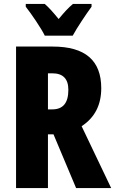

<svg xmlns="http://www.w3.org/2000/svg" viewBox="-20 -949 581 969"><path d="M206 -769H347C368 -808 414 -877 442 -915V-929H348C326 -911 304 -887 276 -853C249 -886 227 -911 206 -929H110V-915C137 -881 189 -805 206 -769ZM246 -714H61V0H222V-271H250L364 0H541L392 -312C459 -356 491 -420 491 -504C491 -644 410 -714 246 -714ZM244 -579C298 -579 325 -551 325 -496C325 -429 298 -397 244 -397H222V-579Z"/></svg>

Font: Noto Sans Bengali ExtraCondensed ExtraBold
Style: Regular
Weight: 800
Width: 2
Designer: Joana Ranito - Universal Thirst; Jelle Bosma - Monotype Design Team
Foundry: Universal Thirst ehf.
Version: Version 3.000